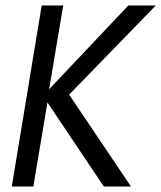

<svg xmlns="http://www.w3.org/2000/svg" viewBox="-20 -680 588 700"><path d="M457.5 0H358.5L153 -306.5L101.5 0H23L132 -660H210.5L159 -354.5L448 -660H548L232 -335Z"/></svg>

Font: Lucymar Sans
Style: Italic
Weight: 400
Italic angle: -10°
Foundry: The League of Moveable Type (original font) / Main changes by Cristiano Sobral with portions from Mirco Monsees
Version: Version 2.00;August 30, 2020;FontCreator 13.0.0.2681 64-bit